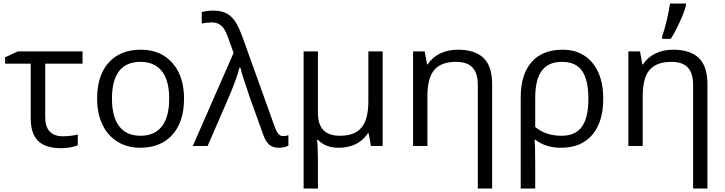

<svg xmlns="http://www.w3.org/2000/svg" viewBox="-20 -826 4102 1086"><path d="M446.8 -535.2V-465.8H235.8V-164.1Q235.8 -55.2 335.9 -55.2Q358.9 -55.2 382.8 -58.3Q406.7 -61.5 419.9 -64.9V-3.9Q402.8 3.4 375.7 7.8Q348.6 12.2 325.2 12.2Q236.8 12.2 195.3 -29.3Q153.8 -70.8 153.8 -153.8V-465.8H8.8V-502L81.1 -535.2Z M1021 -268.1Q1021 -137.2 955.1 -63.7Q889.2 9.8 772.9 9.8Q701.2 9.8 645.5 -23.9Q589.8 -57.6 559.6 -120.6Q529.3 -183.6 529.3 -268.1Q529.3 -398.9 594.7 -471.9Q660.2 -544.9 776.4 -544.9Q888.7 -544.9 954.8 -470.2Q1021 -395.5 1021 -268.1ZM613.3 -268.1Q613.3 -165.5 654.3 -111.8Q695.3 -58.1 774.9 -58.1Q854.5 -58.1 895.8 -111.6Q937 -165 937 -268.1Q937 -370.1 895.8 -423.1Q854.5 -476.1 773.9 -476.1Q694.3 -476.1 653.8 -423.8Q613.3 -371.6 613.3 -268.1Z M1070.3 0 1301.3 -526.9 1272.9 -606Q1258.3 -647.5 1246.1 -664.6Q1233.9 -681.6 1217.5 -690.4Q1201.2 -699.2 1177.2 -699.2Q1148.9 -699.2 1121.1 -692.9V-757.8Q1154.3 -766.1 1185.1 -766.1Q1229.5 -766.1 1259 -751.5Q1288.6 -736.8 1310.1 -705.1Q1331.5 -673.3 1357.9 -599.1L1535.2 -105Q1544.4 -81.1 1554.7 -68.6Q1564.9 -56.2 1582 -56.2Q1595.2 -56.2 1611.3 -61V-2Q1587.9 9.8 1558.1 9.8Q1522 9.8 1501.7 -8.8Q1481.4 -27.3 1467.3 -67.9L1391.1 -280.8Q1350.1 -397.9 1339.4 -444.8H1335Q1321.3 -388.2 1278.3 -286.1L1154.3 0Z M1778.3 -186Q1778.3 -58.1 1902.3 -58.1Q1985.8 -58.1 2024.7 -104.2Q2063.5 -150.4 2063.5 -253.9V-535.2H2144.5V0H2078.1L2065.4 -71.8H2060.5Q2006.3 9.8 1894.5 9.8Q1821.3 9.8 1778.3 -35.2H1773.4Q1778.3 5.9 1778.3 84V240.2H1697.3V-535.2H1778.3Z M2682.6 240.2V-346.2Q2682.6 -411.6 2652.8 -443.8Q2623 -476.1 2559.6 -476.1Q2475.6 -476.1 2436.5 -430.7Q2397.5 -385.3 2397.5 -280.8V0H2316.4V-535.2H2382.3L2395.5 -461.9H2399.4Q2424.3 -501.5 2469.2 -523.2Q2514.2 -544.9 2569.3 -544.9Q2666 -544.9 2714.8 -498.3Q2763.7 -451.7 2763.7 -349.1V240.2Z M3392.1 -268.1Q3392.1 -135.7 3329.6 -63Q3267.1 9.8 3153.3 9.8Q3065.9 9.8 3007.3 -36.1H3003.4Q3007.3 -6.3 3007.3 97.2V240.2H2925.3V-274.9Q2925.3 -404.8 2986.6 -474.9Q3047.9 -544.9 3162.1 -544.9Q3269 -544.9 3330.6 -470.9Q3392.1 -397 3392.1 -268.1ZM3158.2 -476.1Q3081.1 -476.1 3044.2 -425.5Q3007.3 -375 3007.3 -272.9V-107.9Q3066.9 -58.1 3156.2 -58.1Q3233.9 -58.1 3271 -108.9Q3308.1 -159.7 3308.1 -268.1Q3308.1 -372.6 3272.9 -424.3Q3237.8 -476.1 3158.2 -476.1Z M3900.4 240.2V-346.2Q3900.4 -411.6 3870.6 -443.8Q3840.8 -476.1 3777.3 -476.1Q3693.4 -476.1 3654.3 -430.7Q3615.2 -385.3 3615.2 -280.8V0H3534.2V-535.2H3600.1L3613.3 -461.9H3617.2Q3642.1 -501.5 3687 -523.2Q3731.9 -544.9 3787.1 -544.9Q3883.8 -544.9 3932.6 -498.3Q3981.4 -451.7 3981.4 -349.1V240.2ZM3725.1 -620.1Q3738.3 -655.3 3751.2 -710.7Q3764.2 -766.1 3770 -806.2H3859.9V-794.9Q3851.1 -758.8 3824.5 -700.9Q3797.9 -643.1 3773.9 -606H3725.1Z"/></svg>

Font: Open Sans ACDW
Style: acdw
Weight: 400
Foundry: Ascender Corporation
Version: Version 1.10